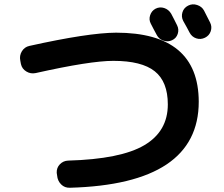

<svg xmlns="http://www.w3.org/2000/svg" viewBox="-20 -842 1040 891"><path d="M702.1 -801.8Q721.7 -811.5 742.2 -804.7Q762.7 -797.9 774.4 -778.3Q779.3 -769.5 788.1 -752Q796.9 -734.4 801.8 -724.6Q811.5 -705.1 804.7 -684.6Q797.9 -664.1 778.3 -655.3Q759.8 -646.5 738.8 -653.3Q717.8 -660.2 708 -678.7Q703.1 -687.5 693.8 -705.1Q684.6 -722.7 679.7 -732.4Q669.9 -751 676.8 -771.5Q683.6 -792 702.1 -801.8ZM926.8 -793Q931.6 -783.2 941.4 -764.2Q951.2 -745.1 955.1 -737.3Q964.8 -717.8 958 -697.3Q951.2 -676.8 931.2 -667Q911.1 -657.2 890.6 -664.1Q870.1 -670.9 859.4 -691.4Q850.6 -709 830.1 -745.1Q820.3 -764.6 826.7 -785.2Q833 -805.7 853 -815.9Q873 -826.2 895 -818.8Q917 -811.5 926.8 -793ZM77.1 -544.9 74.2 -560.5Q69.3 -584 81.5 -604Q93.8 -624 116.2 -628.9Q388.7 -689.5 518.6 -690.4Q901.4 -690.4 902.3 -370.1Q902.3 12.7 304.7 29.3Q280.3 30.3 263.7 13.7Q247.1 -2.9 245.1 -27.3L243.2 -40Q242.2 -63.5 257.8 -79.6Q273.4 -95.7 295.9 -96.7Q540 -103.5 649.4 -168Q758.8 -232.4 758.8 -357.4Q758.8 -462.9 698.2 -511.2Q637.7 -559.6 505.9 -559.6Q398.4 -559.6 145.5 -502.9Q122.1 -498 102.1 -510.3Q82 -522.5 77.1 -544.9Z"/></svg>

Font: Rounded Mgen+ 1mn bold
Style: Bold
Weight: 700
Designer: [Source Han Sans]
Ryoko NISHIZUKA  (kana & ideographs); Paul D. Hunt (Latin, Greek & Cyrillic); Wenlong ZHANG  (bopomofo
Version: Version 1.059.20150602